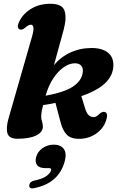

<svg xmlns="http://www.w3.org/2000/svg" viewBox="-20 -740 652 1042"><path d="M154 -542Q164 -578.5 161.2 -592.2Q158.5 -606 147.5 -606Q135.5 -606 117.5 -590.5Q106.5 -581.5 99.5 -579.5Q92.5 -577.5 86 -581Q67.5 -590.5 86 -626.5Q108 -668.5 151.8 -694Q195.5 -719.5 253.5 -719.5Q317.5 -719.5 330.2 -681.5Q343 -643.5 325 -576.5L272.5 -385.5Q309 -431 363 -455.5Q417 -480 480.5 -479.5Q540.5 -478.5 570.8 -450Q601 -421.5 594 -369Q587.5 -321.5 545.5 -284Q503.5 -246.5 421.5 -218L442 -151.5Q450 -125.5 461.2 -115.2Q472.5 -105 486 -104.5Q495.5 -104 503.8 -109Q512 -114 518.5 -121Q528 -129.5 535 -131.8Q542 -134 548 -132.5Q565.5 -127.5 559.5 -100Q548.5 -49.5 505.8 -17.8Q463 14 406 13.5Q364 13 342 -9.5Q320 -32 308.5 -77.5L281 -181.5Q249.5 -175 214 -169.5Q207 -141.5 205.2 -128.8Q203.5 -116 203.5 -108Q203.5 -93 208 -80.8Q212.5 -68.5 212.5 -52Q212.5 -22.5 176.2 -4.8Q140 13 75 13Q29.5 13 20.5 -16.2Q11.5 -45.5 26.5 -98ZM389 -396.5Q358.5 -397.5 327 -376Q295.5 -354.5 269 -314.5Q242.5 -274.5 227.5 -220.5Q329 -239 375 -269.5Q421 -300 428.5 -343Q433 -367.5 422.2 -381.8Q411.5 -396 389 -396.5ZM227.5 172.5Q193 172.5 181 155.5Q169 138.5 176 113Q184 82.5 211.2 63.8Q238.5 45 271 45Q308.5 45 325.8 67.8Q343 90.5 331.5 134.5Q316.5 191.5 277 228.5Q237.5 265.5 167 281Q137.5 287.5 139 266.5Q140 246 166 240Q212 230.5 232.8 214.8Q253.5 199 257.5 184Q260.5 172.5 246 172.5Z"/></svg>

Font: Fraunces 9pt S000
Style: Bold Italic
Weight: 700
Italic angle: -16°
Version: Version 1.000; ttfautohint (v1.8.3)